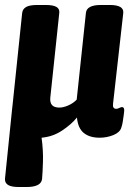

<svg xmlns="http://www.w3.org/2000/svg" viewBox="-25 -545 519 771"><path d="M51 206Q20 206 7 197.5Q-6 189 -5 173L24 -111Q25 -115 25 -119L64 -493Q66 -509 80 -517Q94 -525 125 -525H158Q189 -525 202 -517Q215 -509 213 -493L177 -153Q173 -113 213 -113Q230 -113 250 -122Q270 -131 283 -145L320 -493Q323 -525 380 -525H416Q473 -525 470 -493L429 -129Q426 -108 442 -108Q447 -108 454 -111.5Q461 -115 465 -115Q471 -115 473 -108.5Q475 -102 472 -84Q470 -70 468 -56.5Q466 -43 462 -32Q456 -13 430 -2.5Q404 8 375 8Q335 8 311.5 -11Q288 -30 284 -73Q261 -45 224 -20.5Q187 4 142 8Q149 60 147.5 105.5Q146 151 144 173Q141 206 81 206Z"/></svg>

Font: Asap Condensed
Style: Bold Italic
Weight: 700
Width: 3
Italic angle: -6°
Designer: Pablo Cosgaya
Foundry: Omnibus-Type
Version: Version 3.001; ttfautohint (v1.8.4.7-5d5b)